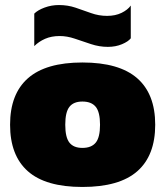

<svg xmlns="http://www.w3.org/2000/svg" viewBox="-20 -732 656 762"><path d="M408 -546Q374 -546 341 -557Q308 -568 277 -578.5Q246 -589 217 -589Q184 -589 159 -578Q134 -567 116 -549V-678Q130 -692 157 -702Q184 -712 214 -712Q249 -712 280 -701.5Q311 -691 341.5 -680Q372 -669 405 -669Q438 -669 462.5 -681Q487 -693 499 -710V-580Q489 -567 464 -556.5Q439 -546 408 -546ZM307 10Q161 10 90.5 -52.5Q20 -115 20 -237Q20 -359 91 -421.5Q162 -484 307 -484Q453 -484 524.5 -421.5Q596 -359 596 -237Q596 -115 525 -52.5Q454 10 307 10ZM307 -145Q343 -145 360 -166Q377 -187 377 -237Q377 -287 360 -308Q343 -329 307 -329Q272 -329 255.5 -308Q239 -287 239 -237Q239 -187 255.5 -166Q272 -145 307 -145Z"/></svg>

Font: Kanit ExtraBold
Style: Regular
Weight: 800
Designer: Katatrad Team
Foundry: CadsonDemak
Version: Version 2.000; ttfautohint (v1.8.3)